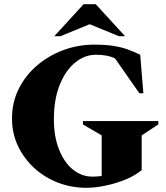

<svg xmlns="http://www.w3.org/2000/svg" viewBox="-20 -882 789 912"><path d="M390 10Q318 10 254 -15Q190 -40 141.5 -85Q93 -130 65 -189.5Q37 -249 37 -319Q37 -396 69 -460Q101 -524 156 -571Q211 -618 281 -644Q351 -670 427 -670Q481 -670 519 -664Q557 -658 587 -647Q617 -636 646 -622L661 -439H642L526 -605Q490 -622 436 -622Q382 -622 336.5 -584.5Q291 -547 263.5 -478.5Q236 -410 236 -316Q236 -233 260.5 -171.5Q285 -110 326.5 -76.5Q368 -43 419 -43Q439 -43 463 -46V-239L374 -291V-307H732V-291L653 -239V-74Q622 -48 577 -29.5Q532 -11 482.5 -0.5Q433 10 390 10ZM575 -77 565 -72Q570 -74 575 -77ZM238 -710 377 -862H435L574 -710H545L406 -767L267 -710Z"/></svg>

Font: Spectral ExtraBold
Style: Regular
Weight: 800
Designer: Jean-Baptiste Levee
Foundry: Production Type
Version: Version 2.001